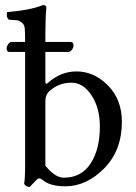

<svg xmlns="http://www.w3.org/2000/svg" viewBox="-20 -718 533 750"><path d="M173.8 -362.8Q156.7 -347.7 157.2 -320.8V-70.8Q195.3 -23.9 229 -23.9Q297.9 -23.9 334 -79.3Q370.1 -134.8 370.1 -224.1Q370.1 -295.9 337.6 -345.5Q305.2 -395 258.8 -395Q210 -395 173.8 -362.8ZM167 -394Q216.8 -439 278.8 -439Q347.7 -439 401.9 -384Q456.1 -329.1 456.1 -242.2Q456.1 -130.4 387 -60.3Q317.9 9.8 234.9 9.8Q176.3 9.8 147 -14.6Q138.7 -21.5 133.1 -21.2Q127.4 -21 119.6 -12.2Q112.3 -3.9 96.2 12.2Q81.1 12.2 74.2 0Q78.1 -19 78.1 -70.8V-515.1H17.1Q5.9 -515.1 5.9 -528.8Q5.9 -536.6 12 -545.4Q18.1 -554.2 24.9 -554.2H78.1V-559.1Q78.1 -591.3 76.7 -607.2Q75.2 -623 64.2 -630.6Q53.2 -638.2 47.1 -638.7Q41 -639.2 14.2 -641.1Q2.9 -652.3 7.8 -670.9Q96.7 -677.7 147.9 -698.2Q161.1 -698.2 161.1 -688Q157.2 -647.9 157.2 -583V-554.2H254.9Q267.1 -554.2 267.1 -541Q267.1 -532.2 261 -523.7Q254.9 -515.1 246.1 -515.1H157.2V-398.9Q157.2 -385.3 167 -394Z"/></svg>

Font: Linux Libertine O
Style: Regular
Weight: 400
Designer: Philipp H. Poll
Foundry: Philipp H. Poll
Version: Version 5.3.0